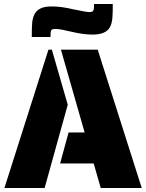

<svg xmlns="http://www.w3.org/2000/svg" viewBox="-20 -935 727 955"><path d="M221 -688H238L317 -414L202 0H2ZM446 -122H279L321 -276H401L283 -688H466L685 0H481ZM151 -863Q161 -883 181.5 -893Q202 -903 238 -903Q285 -903 343 -889Q357 -886 368.5 -884Q380 -882 389 -880Q412 -875 425 -875Q441 -875 444.5 -883Q448 -891 448 -915H541Q541 -870 539 -846Q537 -822 529 -804Q510 -763 441 -763Q394 -763 336 -777L290 -787Q271 -791 254 -791Q238 -791 234.5 -783.5Q231 -776 231 -751H138Q138 -797 140 -821Q142 -845 151 -863Z"/></svg>

Font: Saira Stencil
Style: Regular
Weight: 400
Designer: Hector Gatti with collaboration of the Omnibus-Type team
Foundry: Omnibus-Type
Version: Version 1.003